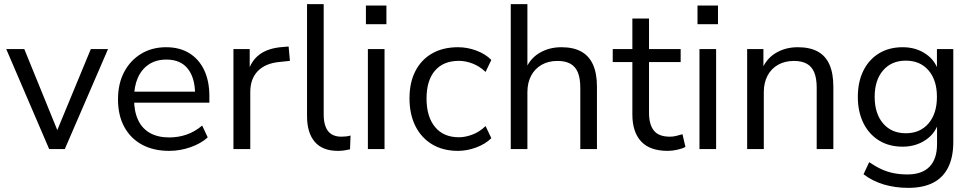

<svg xmlns="http://www.w3.org/2000/svg" viewBox="-20 -725 4733 934"><path d="M219.1 0 10.3 -486.3H98.2L272 -59.6H245.2L421.8 -486.3H505.5L295.3 0Z M803.4 8.9Q726.2 8.9 670.5 -21.5Q614.7 -52 584.3 -108.2Q554 -164.4 554 -241.9Q554 -317.9 583.9 -374.6Q613.8 -431.3 666.6 -463.3Q719.5 -495.3 787.8 -495.3Q854.1 -495.3 900.9 -466.3Q947.7 -437.4 973.1 -384.3Q998.5 -331.1 998.5 -256.7V-225.5H615.7V-279H945.5L929 -265.6Q929 -345.8 893.7 -390.5Q858.4 -435.2 789.6 -435.2Q739.2 -435.2 703.8 -411.5Q668.5 -387.7 650.3 -346.1Q632.2 -304.5 632.2 -249.7V-243.8Q632.2 -182.9 651.8 -141.1Q671.5 -99.3 710 -77.8Q748.5 -56.4 803.3 -56.4Q846.4 -56.4 886.6 -69.9Q926.8 -83.5 963.5 -114.2L990.5 -56.7Q957.6 -26.7 906.7 -8.9Q855.9 8.9 803.4 8.9Z M1115.6 0V-486.3H1194.7V-371H1184.7Q1201.8 -430.5 1243.9 -460.9Q1286 -491.3 1355 -496.3L1384 -498.8L1390.4 -428.9L1338.6 -423.5Q1270.7 -416.9 1234.1 -379.3Q1197.5 -341.7 1197.5 -277.3V0Z M1623.5 8.9Q1549.2 8.9 1511.4 -34.8Q1473.6 -78.6 1473.6 -160.6V-705H1554.6V-167.1Q1554.6 -132.3 1564.2 -108.1Q1573.7 -83.8 1592.8 -72Q1612 -60.1 1640.1 -60.1Q1652.2 -60.1 1663.5 -61.4Q1674.7 -62.7 1685.3 -65.7L1682.7 1.5Q1667.4 5 1652.8 7Q1638.2 8.9 1623.5 8.9Z M1760 -607.3V-698H1859.7V-607.3ZM1769.6 0V-486.3H1850.6V0Z M2208 8.9Q2135.2 8.9 2082.2 -22.8Q2029.2 -54.6 2000.6 -112.1Q1972 -169.5 1972 -246.5Q1972 -323.4 2000.6 -379.1Q2029.2 -434.8 2082.2 -465.1Q2135.2 -495.3 2208 -495.3Q2253.4 -495.3 2297.3 -479Q2341.2 -462.6 2370.1 -433.5L2342.1 -375.1Q2312.9 -402.9 2278.6 -416Q2244.2 -429 2212.6 -429Q2137 -429 2096 -381.4Q2054.9 -333.7 2054.9 -245.5Q2054.9 -157.7 2096 -107.5Q2137 -57.3 2212.6 -57.3Q2243.7 -57.3 2278.3 -70.4Q2312.9 -83.4 2342.1 -111.7L2370.1 -52.8Q2341.2 -24.2 2296.5 -7.6Q2251.9 8.9 2208 8.9Z M2464.6 0V-705H2545.6V-377.7H2532.7Q2553.6 -436 2601.4 -465.7Q2649.3 -495.3 2710.9 -495.3Q2769.4 -495.3 2807.6 -474.1Q2845.9 -452.9 2864.9 -410.2Q2883.9 -367.6 2883.9 -303.3V0H2802.9V-298.4Q2802.9 -343.3 2791.3 -372Q2779.7 -400.8 2755.1 -414.7Q2730.6 -428.6 2692.1 -428.6Q2648.2 -428.6 2615.1 -409.9Q2582 -391.2 2563.8 -356.9Q2545.6 -322.5 2545.6 -276.6V0Z M3228 8.9Q3141.6 8.9 3098.9 -36.9Q3056.2 -82.7 3056.2 -168.2V-423.1H2960.7V-486.3H3056.2V-635H3137.2V-486.3H3291.1V-423.1H3137.2V-176.3Q3137.2 -119.3 3160.9 -89.7Q3184.5 -60.1 3239 -60.1Q3255.1 -60.1 3270.9 -64.2Q3286.7 -68.2 3300 -72.2L3314.3 -10.4Q3301 -2.5 3275.9 3.2Q3250.8 8.9 3228 8.9Z M3373 -607.3V-698H3472.7V-607.3ZM3382.6 0V-486.3H3463.6V0Z M3614.6 0V-486.3H3693.7V-377.7H3682.7Q3703.6 -436 3751.4 -465.7Q3799.3 -495.3 3860.9 -495.3Q3919.4 -495.3 3957.7 -474.4Q3996.1 -453.6 4015 -410.8Q4033.9 -368 4033.9 -303.3V0H3952.9V-298.4Q3952.9 -343.3 3941.3 -372Q3929.7 -400.8 3905.1 -414.7Q3880.6 -428.6 3842.1 -428.6Q3798.2 -428.6 3765 -409.9Q3731.8 -391.2 3713.7 -356.9Q3695.6 -322.6 3695.6 -276.6V0Z M4398.4 188.9Q4334.7 188.9 4279.4 172.4Q4224.1 155.8 4180.7 122.8L4208.2 63.9Q4238.4 84.5 4267.8 98.1Q4297.2 111.6 4328.4 117.6Q4359.6 123.6 4394.2 123.6Q4465.5 123.6 4501.9 85.8Q4538.3 48 4538.3 -23.9V-136.7H4547.8Q4533.4 -78.8 4484.5 -45.2Q4435.7 -11.5 4371 -11.5Q4304.4 -11.5 4255.4 -42Q4206.4 -72.5 4179.7 -127.2Q4153 -181.9 4153 -253.9Q4153 -326.3 4179.7 -380.6Q4206.4 -434.8 4255.4 -465.1Q4304.4 -495.3 4371 -495.3Q4436.7 -495.3 4485 -461.6Q4533.4 -427.9 4547.4 -370.5H4537.8V-486.3H4617.4V-34.7Q4617.4 39 4592.6 89.1Q4567.7 139.1 4519.1 164Q4470.5 188.9 4398.4 188.9ZM4386.4 -76.8Q4456.1 -76.8 4497 -124.7Q4537.8 -172.7 4537.8 -253.9Q4537.8 -335.1 4497 -382.5Q4456.1 -430 4386.4 -430Q4316.7 -430 4275.8 -382.5Q4234.9 -335.1 4234.9 -253.9Q4234.9 -172.7 4275.8 -124.7Q4316.7 -76.8 4386.4 -76.8Z"/></svg>

Font: Nunito Sans 12pt ExtraLight
Style: Regular
Weight: 200
Designer: Vernon Adams
Foundry: Vernon Adams
Version: Version 3.101;gftools[0.9.27]